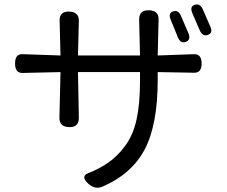

<svg xmlns="http://www.w3.org/2000/svg" viewBox="-20 -807 1040 879"><path d="M773 -755Q797 -763 809 -733L843 -654Q855 -624 830 -615Q806 -607 794 -637L761 -718Q749 -748 773 -755ZM872 -785Q896 -793 909 -763L943 -685Q956 -655 931 -647Q907 -639 894 -669L860 -748Q848 -778 872 -785ZM702 -442Q702 -235 642 -122Q582 -10 452 46Q416 64 382 32Q349 0 383 -14Q422 -28 469 -58Q516 -89 552 -138Q589 -187 605 -259Q621 -331 621 -435V-477H337L341 -267Q341 -225 299 -225Q252 -225 252 -267L257 -477L82 -473Q49 -473 49 -516Q49 -560 82 -559L257 -553L253 -712Q252 -754 294 -754Q341 -754 341 -712L337 -553H621L617 -718Q617 -760 659 -760Q707 -760 706 -718L702 -553L870 -559Q903 -559 903 -516Q903 -474 870 -474L702 -477Z"/></svg>

Font: Swei Gothic CJK TC Regular
Style: Regular
Weight: 400
Version: Version 2.129